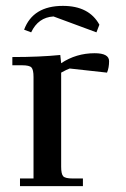

<svg xmlns="http://www.w3.org/2000/svg" viewBox="-20 -633 429 653"><path d="M22 -411V-439Q115 -439 185 -446L188 -418Q239 -452 302 -452Q351 -452 351 -425Q351 -403 344 -386L217 -400Q206 -396 188 -386V-66Q188 -41 195 -33.5Q202 -26 227 -26H262V0H48V-26H94V-371Q94 -396 87 -403.5Q80 -411 55 -411ZM62 -532Q92 -613 194 -613Q283 -613 318 -549L308 -523L162 -577Q110 -574 86 -523Z"/></svg>

Font: Dihjauti
Style: Bold
Weight: 700
Designer: T. Christopher White
Version: Version 3.0.0